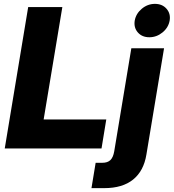

<svg xmlns="http://www.w3.org/2000/svg" viewBox="-20 -764 894 988"><path d="M4.4 0 125 -727.5H300.8L204.6 -149.4H526.9L502.4 0ZM655.8 -515.6H824.2L733.4 31.2Q719.7 115.7 665 159.9Q610.4 204.1 516.6 204.1H450.7L472.2 73.7H506.3Q533.7 73.7 548.1 59.8Q562.5 45.9 567.9 14.2ZM748.5 -572.3Q710.9 -572.3 689.2 -597.2Q667.5 -622.1 673.3 -658.2Q679.7 -693.8 709.7 -719Q739.7 -744.1 777.3 -744.1Q814.9 -744.1 836.9 -719Q858.9 -693.8 853 -658.2Q846.7 -622.1 816.4 -597.2Q786.1 -572.3 748.5 -572.3Z"/></svg>

Font: Inter Display ExtraBold
Style: Italic
Weight: 800
Italic angle: -9.39999°
Designer: Rasmus Andersson
Foundry: rsms
Version: Version 4.000;git-a52131595